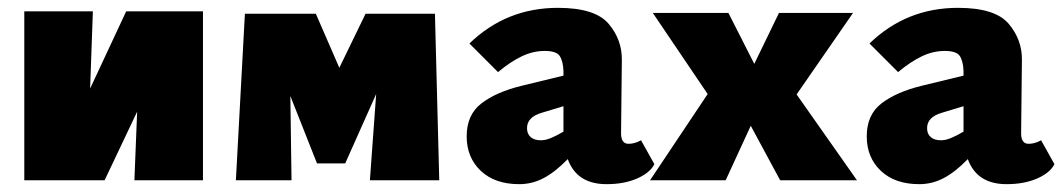

<svg xmlns="http://www.w3.org/2000/svg" viewBox="-20 -460 2711 490"><path d="M498 0H323L330 -175L247 0H42V-431H217L210 -234L302 -431H498Z M924 0 940 -220 861 -43H789L721 -215L724 0H582L605 -425H786L846 -287L913 -425H1090L1101 0Z M1650 -41Q1639 -19 1606 -4.5Q1573 10 1528 10Q1452 10 1429 -54Q1397 -21 1367.5 -5.5Q1338 10 1305 10Q1243 10 1207 -24Q1171 -58 1171 -112Q1171 -167 1208.5 -196Q1246 -225 1311 -241L1418 -267V-279Q1417 -304 1408.5 -317Q1400 -330 1370 -330Q1340 -330 1311 -316Q1282 -302 1251 -276L1178 -349Q1272 -440 1404 -440Q1499 -440 1533.5 -399Q1568 -358 1567 -306L1565 -120Q1565 -93 1584 -93Q1600 -93 1616 -102ZM1418 -124V-137V-189L1362 -172Q1325 -161 1325 -133Q1325 -118 1334.5 -110Q1344 -102 1360 -102Q1372 -102 1385.5 -107.5Q1399 -113 1418 -124Z M1786 -220 1646 -427H1839L1905 -297L1968 -427H2157L2013 -219L2167 0H1971L1896 -139L1832 0H1639Z M2671 -41Q2660 -19 2627 -4.5Q2594 10 2549 10Q2473 10 2450 -54Q2418 -21 2388.5 -5.5Q2359 10 2326 10Q2264 10 2228 -24Q2192 -58 2192 -112Q2192 -167 2229.5 -196Q2267 -225 2332 -241L2439 -267V-279Q2438 -304 2429.5 -317Q2421 -330 2391 -330Q2361 -330 2332 -316Q2303 -302 2272 -276L2199 -349Q2293 -440 2425 -440Q2520 -440 2554.5 -399Q2589 -358 2588 -306L2586 -120Q2586 -93 2605 -93Q2621 -93 2637 -102ZM2439 -124V-137V-189L2383 -172Q2346 -161 2346 -133Q2346 -118 2355.5 -110Q2365 -102 2381 -102Q2393 -102 2406.5 -107.5Q2420 -113 2439 -124Z"/></svg>

Font: Ysabeau Heavy
Style: Regular
Weight: 800
Designer: Christian Thalmann (Catharsis Fonts)
Version: Version 0.003